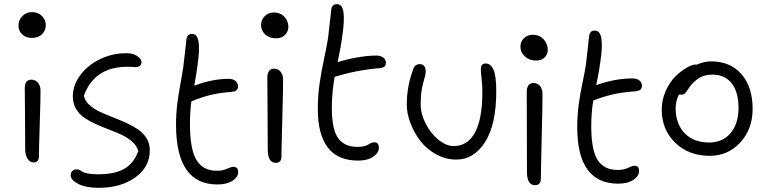

<svg xmlns="http://www.w3.org/2000/svg" viewBox="-20 -815 3699 923"><path d="M132.8 -632.8Q104.5 -632.8 86.7 -649.7Q68.8 -666.5 68.8 -691.9Q68.8 -718.8 87.6 -737.8Q106.4 -756.8 133.8 -756.8Q163.6 -756.8 181.9 -737.8Q200.2 -718.8 200.2 -693.8Q200.2 -668.9 182.4 -650.9Q164.6 -632.8 132.8 -632.8ZM141.1 -34.2Q123.5 -34.2 112.3 -52.2Q101.1 -70.3 101.1 -98.1Q101.1 -189.9 100.1 -275.1Q99.1 -360.4 99.1 -391.1Q99.1 -432.1 130.9 -432.1Q148.9 -432.1 161.6 -418.5Q174.3 -404.8 174.8 -380.9Q175.3 -349.6 171.1 -220.5Q167 -91.3 167 -63Q167 -34.2 141.1 -34.2Z M454.1 87.9Q393.1 87.9 356.4 69.3Q319.8 50.8 319.8 27.8Q319.8 15.1 327.6 7.1Q335.4 -1 349.1 -1Q356.9 -1 364 2.7Q371.1 6.3 377.7 11Q384.3 15.6 403.1 19.3Q421.9 22.9 450.2 22.9Q530.8 22.9 576.9 -3.2Q623 -29.3 645 -88.9Q638.2 -113.3 616.7 -132.8Q595.2 -152.3 567.1 -165.8Q539.1 -179.2 506.3 -191.4Q473.6 -203.6 442.6 -217.5Q411.6 -231.4 386.2 -248.5Q360.8 -265.6 345.5 -291.7Q330.1 -317.9 330.1 -351.1Q330.1 -405.8 366.7 -454.6Q403.3 -503.4 463.9 -532Q524.4 -560.5 591.3 -559.1Q621.1 -558.6 640.6 -544.9Q660.2 -531.2 660.2 -517.1Q660.2 -492.2 629.9 -492.2Q628.4 -492.2 616.5 -493.2Q604.5 -494.1 593.3 -494.1Q433.6 -494.1 383.3 -355Q387.7 -331.5 408 -312.3Q428.2 -293 456.3 -279.5Q484.4 -266.1 517.6 -253.2Q550.8 -240.2 582.8 -226.1Q614.7 -211.9 641.1 -194.6Q667.5 -177.2 683.8 -151.4Q700.2 -125.5 700.2 -92.8Q700.2 -12.2 630.6 37.8Q561 87.9 454.1 87.9Z M1024.9 71.8Q826.2 71.8 826.2 -215.8Q826.2 -267.1 832 -314.2Q837.9 -361.3 847.7 -413.8Q857.4 -466.3 860.8 -490.2Q865.7 -528.8 870.6 -574.7Q875.5 -620.6 876 -625Q879.4 -651.9 902.8 -651.9Q928.7 -651.9 934.6 -613.8Q940.4 -575.7 929.7 -502.9Q925.8 -469.7 914.1 -403.8H916Q1001.5 -436 1080.1 -436Q1099.1 -436 1111.6 -426.5Q1124 -417 1124 -400.9Q1124 -386.7 1116 -380.6Q1107.9 -374.5 1088.9 -373Q1030.3 -368.2 988.8 -357.7Q947.3 -347.2 900.9 -328.1H899.9Q893.1 -274.4 893.1 -220.2Q893.1 -97.2 924.6 -45.7Q956.1 5.9 1022 5.9Q1050.3 5.9 1071.3 -3.7Q1092.3 -13.2 1102.1 -13.2Q1112.8 -13.2 1118.9 -6.6Q1125 0 1125 12.2Q1125 36.1 1097.7 54Q1070.3 71.8 1024.9 71.8Z M1306.2 -630.9Q1275.4 -630.9 1255.1 -649.2Q1234.9 -667.5 1234.9 -694.8Q1234.9 -719.7 1252.7 -737.3Q1270.5 -754.9 1295.9 -754.9Q1328.1 -754.9 1347.2 -734.1Q1366.2 -713.4 1366.2 -686Q1366.2 -664.1 1350.8 -647.5Q1335.4 -630.9 1306.2 -630.9ZM1306.2 -32.2Q1267.1 -32.2 1267.1 -96.2Q1267.1 -204.1 1266.1 -305.2Q1265.1 -406.2 1265.1 -442.9Q1265.1 -461.9 1273.4 -473.4Q1281.7 -484.9 1296.9 -484.9Q1315.4 -484.9 1327.9 -471.4Q1340.3 -458 1340.8 -434.1Q1341.3 -397.5 1337.2 -246.1Q1333 -94.7 1333 -63Q1333 -32.2 1306.2 -32.2Z M1701.2 -43Q1507.8 -43 1507.8 -292Q1507.8 -355.5 1516.6 -415.3Q1525.4 -475.1 1538.8 -537.1Q1552.2 -599.1 1557.1 -632.8Q1561.5 -671.4 1566.7 -717Q1571.8 -762.7 1572.3 -768.1Q1575.7 -794.9 1600.1 -794.9Q1625.5 -794.9 1631.1 -756.8Q1636.7 -718.8 1626 -646Q1618.7 -587.4 1603 -516.1Q1645.5 -529.8 1696.8 -538.8Q1748 -547.9 1789.1 -547.9Q1809.6 -547.9 1822.3 -538.3Q1835 -528.8 1835 -513.2Q1835 -500 1826.9 -494.1Q1818.8 -488.3 1799.8 -486.8Q1693.8 -478 1588.9 -445.8Q1575.2 -370.6 1575.2 -295.9Q1575.2 -193.8 1605.2 -151.4Q1635.3 -108.9 1698.2 -108.9Q1716.8 -108.9 1730.5 -112.3Q1744.1 -115.7 1750 -119.9Q1755.9 -124 1763.7 -127.4Q1771.5 -130.9 1780.3 -130.9Q1801.3 -130.9 1801.3 -104Q1801.3 -80.1 1773.9 -61.5Q1746.6 -43 1701.2 -43Z M2173.8 -47.9Q2122.1 -47.9 2075.9 -73.5Q2029.8 -99.1 2000 -138.4Q1970.2 -177.7 1952.9 -223.9Q1935.5 -270 1935.5 -312Q1935.5 -401.9 1967.8 -485.8Q1970.7 -495.1 1979 -501Q1987.3 -506.8 1997.6 -506.8Q2011.7 -506.8 2019 -497.6Q2026.4 -488.3 2026.4 -472.2Q2026.4 -456.1 2020.3 -437.7Q2014.2 -419.4 2008.3 -388.9Q2002.4 -358.4 2002.4 -312Q2002.4 -267.6 2026.4 -220.7Q2050.3 -173.8 2087.6 -143.3Q2125 -112.8 2161.6 -112.8Q2227.5 -112.8 2263.2 -177.5Q2298.8 -242.2 2298.8 -375Q2298.8 -405.8 2295.2 -436.3Q2291.5 -466.8 2291.5 -481.9Q2291.5 -509.8 2314.5 -509.8Q2339.4 -509.8 2352.5 -479.7Q2365.7 -449.7 2365.7 -376Q2365.7 -216.8 2312 -132.3Q2258.3 -47.9 2173.8 -47.9Z M2557.1 -523.9Q2525.4 -523.9 2503.7 -543.2Q2481.9 -562.5 2481.9 -591.8Q2481.9 -615.2 2499 -631.6Q2516.1 -647.9 2541 -647.9Q2573.7 -647.9 2593.5 -626Q2613.3 -604 2613.3 -574.2Q2613.3 -555.2 2598.9 -539.6Q2584.5 -523.9 2557.1 -523.9ZM2552.2 75.2Q2513.2 75.2 2513.2 11.2Q2513.2 -108.4 2512.7 -220.7Q2512.2 -333 2512.2 -374Q2512.2 -393.6 2520.5 -404.8Q2528.8 -416 2544.9 -416Q2563 -416 2575.2 -402.6Q2587.4 -389.2 2587.9 -365.2Q2588.4 -324.7 2584.2 -158.7Q2580.1 7.3 2580.1 43Q2580.1 75.2 2552.2 75.2Z M2952.1 67.9Q2754.9 67.9 2754.9 -204.1Q2754.9 -260.3 2762 -312.3Q2769 -364.3 2781 -421.1Q2793 -478 2796.9 -505.9Q2801.3 -544.4 2806.4 -590.1Q2811.5 -635.7 2812 -641.1Q2815.4 -668 2838.9 -668Q2865.2 -668 2871.1 -629.9Q2877 -591.8 2866.2 -519Q2860.4 -471.7 2846.2 -405.8Q2937 -438 3021 -438Q3040.5 -438 3053.2 -428.7Q3065.9 -419.4 3065.9 -403.8Q3065.9 -389.6 3058.1 -383.5Q3050.3 -377.4 3031.2 -376Q2967.8 -371.1 2923.3 -360.6Q2878.9 -350.1 2832 -332Q2822.3 -273.4 2822.3 -208Q2822.3 -93.8 2853 -45.9Q2883.8 2 2949.2 2Q2978.5 2 2999.5 -8.1Q3020.5 -18.1 3030.3 -18.1Q3052.2 -18.1 3052.2 6.8Q3052.2 31.2 3025.1 49.6Q2998 67.9 2952.1 67.9Z M3392.1 -65.9Q3291 -65.9 3226.1 -128.7Q3161.1 -191.4 3161.1 -288.1Q3161.1 -335.4 3180.4 -378.2Q3199.7 -420.9 3226.8 -447.5Q3253.9 -474.1 3280.8 -489.5Q3307.6 -504.9 3325.2 -504.9Q3328.1 -504.9 3329.1 -503.9Q3365.2 -520 3397.9 -520Q3490.7 -520 3544.4 -458.5Q3598.1 -397 3598.1 -291Q3598.1 -194.8 3539.1 -130.4Q3480 -65.9 3392.1 -65.9ZM3228 -294.9Q3228 -219.2 3271.5 -174.6Q3314.9 -129.9 3389.2 -129.9Q3454.1 -129.9 3492.2 -175.3Q3530.3 -220.7 3530.3 -296.9Q3530.3 -372.1 3497.6 -414.1Q3464.8 -456.1 3406.2 -456.1Q3374.5 -456.1 3353 -446.3Q3331.5 -436.5 3311 -416Q3298.8 -403.8 3289.1 -388.2Q3279.3 -372.6 3272.9 -366.2Q3266.6 -359.9 3254.9 -359.9Q3247.1 -359.9 3244.1 -360.8Q3228 -329.6 3228 -294.9Z"/></svg>

Font: Shantell Sans Irregular Bouncy
Style: Regular
Weight: 300
Designer: Stephen Nixon, Anya Danilova, Shantell Martin
Foundry: Arrow Type
Version: Version 1.006;[9816181b4]